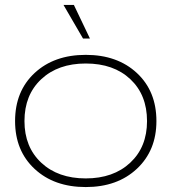

<svg xmlns="http://www.w3.org/2000/svg" viewBox="-20 -747 694 777"><path d="M316 -591 237 -727H279L344 -591ZM41 -257Q41 -378 120 -451.5Q199 -525 327 -525Q455 -525 534 -451.5Q613 -378 613 -257Q613 -138 534 -64Q455 10 327 10Q199 10 120 -63.5Q41 -137 41 -257ZM575 -257Q575 -363 507.5 -426.5Q440 -490 327 -490Q215 -490 147 -426.5Q79 -363 79 -257Q79 -152 147 -88.5Q215 -25 327 -25Q439 -25 507 -88.5Q575 -152 575 -257Z"/></svg>

Font: Mona Sans Expanded ExtraLight
Style: Regular
Weight: 200
Width: 7
Designer: Deni Anggara
Foundry: GitHub
Version: Version 1.001;gftools[0.9.33]